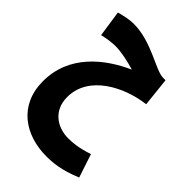

<svg xmlns="http://www.w3.org/2000/svg" viewBox="-271 -661 1165 1165"><g transform="rotate(45 312.0 -78.0)"><path d="M356 394C412 394 480 389 589 344L539 193C457 220 411 223 373 223C283 223 192 169 192 50C192 -136 396 -238 562 -258L542 -444H520C456 -444 319 -550 164 -550C130 -550 90 -542 47 -530L72 -361C108 -370 149 -376 180 -376C234 -376 297 -361 352 -345C191 -273 20 -139 20 86C20 293 176 394 356 394Z"/></g></svg>

Font: Noto Sans Arabic ExtCond Blk
Style: Regular
Weight: 900
Width: 2
Designer: Monotype Design Team, Nadine Chahine, Nizar Qandah and Khaled Hosny
Foundry: Monotype Imaging Inc.
Version: Version 2.012